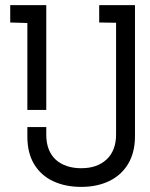

<svg xmlns="http://www.w3.org/2000/svg" viewBox="-20 -720 587 751"><path d="M508 -700H368V-632L434 -631V-194Q434 -162 424.5 -137.5Q415 -113 396.5 -96Q378 -79 353.5 -70.5Q329 -62 297 -62Q267 -62 241.5 -70.5Q216 -79 198 -95.5Q180 -112 170.5 -136.5Q161 -161 161 -193V-223H87V-186Q87 -121 114 -77Q141 -33 188.5 -11Q236 11 298 11Q360 11 407.5 -12Q455 -35 481.5 -79.5Q508 -124 508 -188ZM161 -700H20V-632L87 -630V-290H161Z"/></svg>

Font: Advent Pro Medium
Style: Regular
Weight: 500
Designer: VivaRado, Andreas Kalpakidis
Foundry: VivaRado, Andreas Kalpakidis
Version: Version 3.000